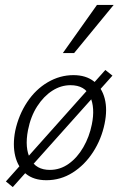

<svg xmlns="http://www.w3.org/2000/svg" viewBox="-20 -726 488 782"><path d="M32 36 4 13 409 -441 438 -418ZM169 8Q117 8 85 -18.5Q53 -45 42 -90.5Q31 -136 42 -193Q56 -258 90.5 -310Q125 -362 174.5 -391Q224 -420 279 -420Q330 -420 362.5 -394.5Q395 -369 406.5 -324.5Q418 -280 406 -222Q393 -159 359 -106.5Q325 -54 276 -23Q227 8 169 8ZM183 -34Q225 -34 260 -59Q295 -84 319.5 -126.5Q344 -169 354 -219Q368 -287 347 -333Q326 -379 267 -379Q228 -379 193 -356.5Q158 -334 131.5 -293Q105 -252 94 -196Q80 -123 103.5 -78.5Q127 -34 183 -34ZM236 -510 375 -706H443L282 -510Z"/></svg>

Font: Ysabeau Office Light
Style: Italic
Weight: 300
Italic angle: -12°
Designer: Christian Thalmann (Catharsis Fonts)
Version: Version 2.001;gftools[0.9.30]; featfreeze: tnum,lnum,ss02